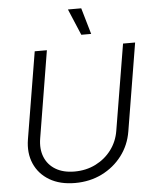

<svg xmlns="http://www.w3.org/2000/svg" viewBox="-62 -990 827 1052"><g transform="rotate(-5 351.5 -464.5)"><path d="M308.6 10.7Q225.6 10.7 168 -23.4Q110.4 -57.6 84.7 -116.7Q59.1 -175.8 71.3 -250L150.4 -727.5H217.3L138.7 -250Q128.9 -191.9 147 -147.2Q165 -102.5 207 -77.4Q249 -52.2 311 -52.2Q375 -52.2 427.5 -78.6Q480 -105 514.2 -150.9Q548.3 -196.8 557.6 -254.4L636.2 -727.5H702.6L623 -245.1Q610.8 -170.9 566.9 -113Q522.9 -55.2 456.3 -22.2Q389.6 10.7 308.6 10.7ZM412.6 -795.4 351.6 -939.9H424.8L466.8 -795.4Z"/></g></svg>

Font: Inter 28pt Light
Style: Italic
Weight: 300
Italic angle: -9.3988°
Designer: Rasmus Andersson
Foundry: rsms
Version: Version 4.001;git-66647c0bb